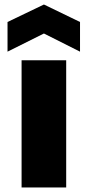

<svg xmlns="http://www.w3.org/2000/svg" viewBox="-20 -827 387 847"><path d="M75.2 0V-561H272V0ZM333 -730V-599.1L173.8 -679.2L13.2 -599.1V-730L173.8 -807.1Z"/></svg>

Font: Poppins ExtraBold
Style: Regular
Weight: 800
Designer: Ninad Kale (Devanagari), Jonny Pinhorn (Latin)
Foundry: Indian Type Foundry
Version: Version 3.200;PS 1.000;hotconv 16.6.54;makeotf.lib2.5.65590